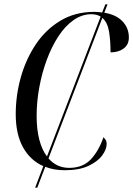

<svg xmlns="http://www.w3.org/2000/svg" viewBox="-20 -780 618 891"><path d="M143 91 181 -9Q120 -36 86.5 -97Q53 -158 53 -250Q53 -337 76.5 -421Q100 -505 146 -574Q192 -643 260.5 -684Q329 -725 418 -725Q437 -725 454 -722L469 -760H479L464 -721Q519 -712 548.5 -681Q578 -650 578 -606Q578 -573 554 -555Q530 -537 493 -537Q493 -591 486 -633.5Q479 -676 455 -697L205 -45Q243 -1 301 -1Q365 -1 402 -41Q439 -81 460 -143Q466 -138 470.5 -130.5Q475 -123 475 -112Q475 -87 454 -58.5Q433 -30 390 -10Q347 10 280 10Q230 10 190 -6L153 91ZM150 -242Q150 -179 162.5 -131.5Q175 -84 198 -54L447 -703Q429 -714 404 -714Q360 -714 321 -686.5Q282 -659 251 -611.5Q220 -564 197.5 -503.5Q175 -443 162.5 -375.5Q150 -308 150 -242Z"/></svg>

Font: Noto Serif Display Condensed
Style: Italic
Weight: 400
Width: 3
Italic angle: -12°
Designer: Monotype Design Team
Foundry: Monotype Imaging Inc.
Version: Version 2.009